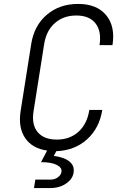

<svg xmlns="http://www.w3.org/2000/svg" viewBox="-20 -760 640 978"><path d="M153 198 160 155H236Q259 155 275 143Q291 131 293 116Q297 94 269 80Q241 66 189 66L220 7Q144 -4 108 -57Q72 -110 85 -194L139 -536Q154 -630 218.5 -685Q283 -740 378 -740Q473 -740 520.5 -683Q568 -626 553 -530H487Q498 -601 466.5 -641Q435 -681 369 -681Q303 -681 259.5 -642.5Q216 -604 205 -536L151 -194Q140 -126 171.5 -87.5Q203 -49 269 -49Q336 -49 380 -89Q424 -129 435 -200H501Q486 -106 422.5 -49.5Q359 7 267 10L254 34Q279 37 304 46Q329 55 344 73Q359 91 355 119Q350 152 316.5 175Q283 198 235 198Z"/></svg>

Font: NKDuy Mono ExtraLight
Style: Italic
Weight: 200
Italic angle: -9°
Monospace: yes
Designer: NKDuy
Foundry: NKDuy
Version: Version 2.251; ttfautohint (v1.8.4.7-5d5b)